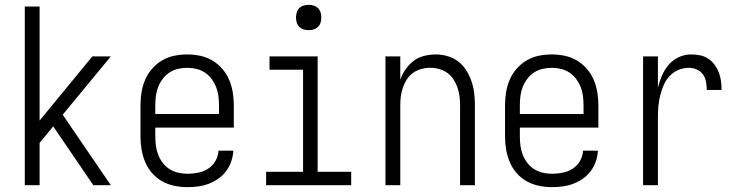

<svg xmlns="http://www.w3.org/2000/svg" viewBox="-20 -762 3040 790"><path d="M82 0V-735H143V-266L360 -530H436L238 -290L436 0H364L203 -236L199 -242L143 -174V0Z M751 8Q724 8 697.5 2.5Q671 -3 647.5 -16Q624 -29 606 -49.5Q588 -70 577.5 -95Q567 -120 562.5 -146.5Q558 -173 558 -200V-330Q558 -357 562.5 -383.5Q567 -410 577.5 -434.5Q588 -459 606 -479.5Q624 -500 647 -513.5Q670 -527 696.5 -532.5Q723 -538 750 -538Q777 -538 803.5 -532.5Q830 -527 853 -513.5Q876 -500 894 -479.5Q912 -459 922.5 -434.5Q933 -410 937.5 -383.5Q942 -357 942 -330V-237H619V-200Q619 -181 621.5 -162Q624 -143 631 -125Q638 -107 650 -91.5Q662 -76 678 -66Q694 -56 713 -51.5Q732 -47 751 -47Q773 -47 795.5 -51.5Q818 -56 836.5 -68Q855 -80 866.5 -100Q878 -120 879 -142H940Q939 -120 931.5 -98Q924 -76 910.5 -58Q897 -40 878.5 -27Q860 -14 839 -6Q818 2 796 5Q774 8 751 8ZM881 -293V-330Q881 -349 878.5 -368Q876 -387 869 -404.5Q862 -422 850.5 -437.5Q839 -453 823 -463.5Q807 -474 788 -478.5Q769 -483 750 -483Q731 -483 712 -478.5Q693 -474 677 -463.5Q661 -453 649.5 -437.5Q638 -422 631 -404.5Q624 -387 621.5 -368Q619 -349 619 -330V-293Z M1075 0V-55H1227V-475H1089V-530H1287V-55H1425V0ZM1250 -638Q1239 -638 1229 -641Q1219 -644 1211.5 -651.5Q1204 -659 1201 -669Q1198 -679 1198 -690Q1198 -701 1201 -711Q1204 -721 1211.5 -728.5Q1219 -736 1229 -739Q1239 -742 1250 -742Q1261 -742 1271 -739Q1281 -736 1288.5 -728.5Q1296 -721 1299 -711Q1302 -701 1302 -690Q1302 -679 1299 -669Q1296 -659 1288.5 -651.5Q1281 -644 1271 -641Q1261 -638 1250 -638Z M1566 0V-530H1627V-434Q1635 -457 1649 -477Q1663 -497 1682 -511.5Q1701 -526 1725 -532Q1749 -538 1773 -538Q1797 -538 1821.5 -531Q1846 -524 1865.5 -509Q1885 -494 1898.5 -472.5Q1912 -451 1920 -427.5Q1928 -404 1931 -379.5Q1934 -355 1934 -330V0H1873V-330Q1873 -349 1870.5 -367Q1868 -385 1862 -402.5Q1856 -420 1845.5 -436Q1835 -452 1820 -462.5Q1805 -473 1787 -478Q1769 -483 1750 -483Q1731 -483 1713 -478Q1695 -473 1680 -462.5Q1665 -452 1654.5 -436Q1644 -420 1638 -402.5Q1632 -385 1629.5 -367Q1627 -349 1627 -330V0Z M2251 8Q2224 8 2197.5 2.5Q2171 -3 2147.5 -16Q2124 -29 2106 -49.5Q2088 -70 2077.5 -95Q2067 -120 2062.5 -146.5Q2058 -173 2058 -200V-330Q2058 -357 2062.5 -383.5Q2067 -410 2077.5 -434.5Q2088 -459 2106 -479.5Q2124 -500 2147 -513.5Q2170 -527 2196.5 -532.5Q2223 -538 2250 -538Q2277 -538 2303.5 -532.5Q2330 -527 2353 -513.5Q2376 -500 2394 -479.5Q2412 -459 2422.5 -434.5Q2433 -410 2437.5 -383.5Q2442 -357 2442 -330V-237H2119V-200Q2119 -181 2121.5 -162Q2124 -143 2131 -125Q2138 -107 2150 -91.5Q2162 -76 2178 -66Q2194 -56 2213 -51.5Q2232 -47 2251 -47Q2273 -47 2295.5 -51.5Q2318 -56 2336.5 -68Q2355 -80 2366.5 -100Q2378 -120 2379 -142H2440Q2439 -120 2431.5 -98Q2424 -76 2410.5 -58Q2397 -40 2378.5 -27Q2360 -14 2339 -6Q2318 2 2296 5Q2274 8 2251 8ZM2381 -293V-330Q2381 -349 2378.5 -368Q2376 -387 2369 -404.5Q2362 -422 2350.5 -437.5Q2339 -453 2323 -463.5Q2307 -474 2288 -478.5Q2269 -483 2250 -483Q2231 -483 2212 -478.5Q2193 -474 2177 -463.5Q2161 -453 2149.5 -437.5Q2138 -422 2131 -404.5Q2124 -387 2121.5 -368Q2119 -349 2119 -330V-293Z M2626 0V-530H2687V-401Q2693 -426 2703.5 -450.5Q2714 -475 2731 -495Q2748 -515 2772.5 -526.5Q2797 -538 2823 -538Q2842 -538 2860 -534.5Q2878 -531 2893.5 -521Q2909 -511 2920 -496Q2931 -481 2937.5 -464Q2944 -447 2946.5 -429Q2949 -411 2949 -392H2888Q2888 -409 2885 -425.5Q2882 -442 2872.5 -455.5Q2863 -469 2847.5 -476Q2832 -483 2816 -483Q2793 -483 2772 -474.5Q2751 -466 2735.5 -449.5Q2720 -433 2711 -412Q2702 -391 2696.5 -369.5Q2691 -348 2689 -325.5Q2687 -303 2687 -281V0Z"/></svg>

Font: Iosevka Term Light
Style: Regular
Weight: 300
Monospace: yes
Designer: Belleve Invis
Foundry: Belleve Invis
Version: Version 9.0.1; ttfautohint (v1.8.3)